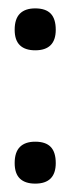

<svg xmlns="http://www.w3.org/2000/svg" viewBox="-20 -473 169 458"><path d="M64 -35Q40 -35 27.5 -47Q15 -59 15 -84Q15 -110 27.5 -122.5Q40 -135 64 -135Q89 -135 101 -122.5Q113 -110 113 -84Q113 -35 64 -35ZM64 -353Q40 -353 27.5 -365Q15 -377 15 -402Q15 -428 27.5 -440.5Q40 -453 64 -453Q89 -453 101 -440.5Q113 -428 113 -402Q113 -353 64 -353Z"/></svg>

Font: Bricolage Grotesque Condensed Light
Style: Regular
Weight: 300
Width: 3
Designer: Mathieu Triay
Foundry: Atelier Triay
Version: Version 1.000;gftools[0.9.30]